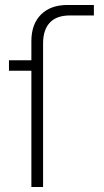

<svg xmlns="http://www.w3.org/2000/svg" viewBox="-20 -751 417 771"><path d="M106 0V-467H16V-509H106V-586Q106 -654 144.5 -692.5Q183 -731 251 -731H357V-689H261Q207 -689 180 -660Q153 -631 153 -577V0Z"/></svg>

Font: MuseoModerno Thin ExtraLight
Style: Regular
Weight: 250
Version: Version 1.002